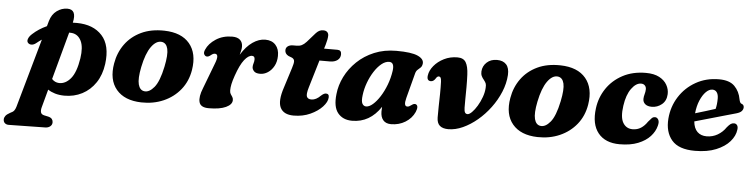

<svg xmlns="http://www.w3.org/2000/svg" viewBox="-122 -812 5058 1290"><g transform="rotate(5 2407.0 -167.5)"><path d="M98 -321Q83.5 -309.5 68.5 -309Q53.5 -308.5 44.5 -318.5Q35 -328.5 41.2 -345.8Q47.5 -363 66 -379.5Q106 -416.5 161 -441.5L171 -477Q184 -522.5 216.8 -546.5Q249.5 -570.5 288 -570.5Q353 -570.5 332 -480Q346 -480.5 360.5 -480.5Q471 -479.5 530.2 -414.2Q589.5 -349 573 -222.5Q563 -148.5 527.5 -95.5Q492 -42.5 437.5 -14.2Q383 14 317 13.5Q282.5 13 254.8 4.8Q227 -3.5 206.5 -17.5L173.5 104.5Q168 125 171.8 138.8Q175.5 152.5 194.5 157L222.5 163Q240.5 167.5 247.8 177Q255 186.5 255 198Q255.5 215.5 242 226.5Q228.5 237.5 207.5 237.5L-36.5 241.5Q-52 242 -62.8 233.2Q-73.5 224.5 -73.5 207.5Q-73.5 195.5 -65.2 184Q-57 172.5 -35 160.5Q-16.5 152.5 -8.8 142.8Q-1 133 4 116L135 -348.5Q116.5 -336 98 -321ZM274.5 -68Q318.5 -66.5 353.5 -108.2Q388.5 -150 403.5 -245.5Q415 -322 394.5 -363.8Q374 -405.5 332 -410.5Q323 -411.5 313.5 -411.5L226.5 -91Q246 -69.5 274.5 -68Z M949.5 -480Q1065.5 -477.5 1120.5 -411.5Q1175.5 -345.5 1157.5 -233.5Q1145 -156.5 1099.8 -100.2Q1054.5 -44 986.2 -14.2Q918 15.5 836.5 13.5Q723 10.5 668 -55Q613 -120.5 632.5 -232Q645 -305.5 686.2 -362.2Q727.5 -419 794 -450.5Q860.5 -482 949.5 -480ZM850.5 -63Q884 -58.5 917.2 -98.5Q950.5 -138.5 971.5 -239.5Q988.5 -321 979.5 -360Q970.5 -399 939 -403.5Q901.5 -408 868.2 -362Q835 -316 816 -223Q800 -144 810 -105.5Q820 -67 850.5 -63Z M1245 -332.5Q1235.5 -335 1230 -346Q1224.5 -357 1233 -376.5Q1251 -419 1298 -449.5Q1345 -480 1408 -480Q1442.5 -480 1460.5 -463.8Q1478.5 -447.5 1478.5 -418.5Q1478.5 -407 1475.5 -392.8Q1472.5 -378.5 1468 -363Q1503.5 -421 1545.8 -450Q1588 -479 1630.5 -479Q1675.5 -479 1700.5 -451.2Q1725.5 -423.5 1724.5 -377Q1724 -338 1708 -308.8Q1692 -279.5 1667.2 -263.5Q1642.5 -247.5 1615.5 -247.5Q1585.5 -247.5 1573.5 -261Q1561.5 -274.5 1561.5 -288.5Q1561.5 -302 1565.8 -314.5Q1570 -327 1570 -341Q1570 -363 1551 -363Q1526.5 -363 1499.5 -328.5Q1472.5 -294 1447 -220.5Q1434.5 -184.5 1429.8 -161.8Q1425 -139 1425 -119.5Q1425 -104 1430.8 -94.8Q1436.5 -85.5 1442.5 -77Q1448.5 -68.5 1448.5 -55.5Q1448.5 -25.5 1407.2 -6.2Q1366 13 1291.5 13Q1236.5 13 1227 -22.5Q1217.5 -58 1242 -118L1307 -289Q1333.5 -355.5 1301 -355.5Q1289.5 -355.5 1274.5 -343Q1257.5 -329 1245 -332.5Z M1819.5 -374 1795 -383.5Q1771 -396 1771 -420Q1771 -437 1784.2 -447Q1797.5 -457 1820 -457H1843Q1863 -457 1878 -464.2Q1893 -471.5 1909 -489L1964 -551.5Q1974 -562.5 1985.5 -569Q1997 -575.5 2013.5 -575.5Q2031 -575.5 2040 -566.5Q2049 -557.5 2049 -543.5Q2049 -520 2037.5 -481L2029 -453.5H2119Q2146 -453.5 2146 -426Q2146 -400.5 2126.8 -385.8Q2107.5 -371 2075.5 -371H2005L1949.5 -185Q1935.5 -138.5 1942.5 -122Q1949.5 -105.5 1974 -105.5Q2005 -105.5 2037 -138Q2055 -154 2068 -154Q2090.5 -154 2088.5 -128.5Q2087 -99 2056.8 -66.2Q2026.5 -33.5 1976.2 -10.5Q1926 12.5 1864 12.5Q1796.5 12.5 1774.2 -32Q1752 -76.5 1783 -169.5L1826 -305.5Q1836.5 -337.5 1835.5 -352Q1834.5 -366.5 1819.5 -374Z M2608.5 -172Q2600.5 -141.5 2603.8 -128Q2607 -114.5 2619.5 -114.5Q2627 -114.5 2633.2 -117.8Q2639.5 -121 2649 -128Q2665.5 -140.5 2677.5 -134Q2696.5 -123.5 2679.5 -83Q2660 -39.5 2617.2 -13.2Q2574.5 13 2521 13Q2486 13 2468 -8Q2450 -29 2450 -66Q2450 -82.5 2451.5 -98Q2378 13 2258.5 13Q2196 13 2162.2 -28.5Q2128.5 -70 2138.5 -156.5Q2144.5 -216.5 2173.2 -274.2Q2202 -332 2250.8 -378.8Q2299.5 -425.5 2366 -453.2Q2432.5 -481 2515 -481Q2616.5 -481 2659.2 -461.5Q2702 -442 2698.5 -410.5Q2696 -392.5 2686.8 -383.8Q2677.5 -375 2667.5 -366.5Q2657.5 -358 2653 -341.5ZM2314.5 -165Q2309 -123.5 2318.2 -107.2Q2327.5 -91 2344 -91Q2365 -91 2389.2 -112Q2413.5 -133 2436.5 -169Q2459.5 -205 2476.8 -250.5Q2494 -296 2501 -344.5Q2509.5 -403 2473 -403Q2447 -403 2421 -381.8Q2395 -360.5 2372.8 -325.8Q2350.5 -291 2335 -249Q2319.5 -207 2314.5 -165Z M2829.5 -59Q2829 -91 2830 -132.8Q2831 -174.5 2831.8 -218.2Q2832.5 -262 2831 -300Q2830 -320.5 2825.8 -327.5Q2821.5 -334.5 2813.5 -334.5Q2802.5 -334.5 2793.5 -318.5Q2780.5 -298 2762.5 -298Q2734 -298.5 2739 -334.5Q2743.5 -368.5 2769.8 -400.2Q2796 -432 2837 -452.5Q2878 -473 2927.5 -473Q2968 -473 2984.2 -445.8Q3000.5 -418.5 3003 -363Q3005 -320 3004.8 -277Q3004.5 -234 3004 -198.2Q3003.5 -162.5 3004 -140.5Q3004.5 -117.5 3010 -108.2Q3015.5 -99 3027.5 -99Q3039.5 -99 3057 -116.5Q3074.5 -134 3091.5 -162.2Q3108.5 -190.5 3120.2 -223Q3132 -255.5 3133.5 -285.5Q3135 -305 3131.2 -314.5Q3127.5 -324 3117 -337.5Q3106.5 -349.5 3100.5 -362.5Q3094.5 -375.5 3095.5 -393.5Q3098 -430 3124.8 -454.5Q3151.5 -479 3193.5 -479Q3234.5 -479 3256 -455.5Q3277.5 -432 3275 -384.5Q3271.5 -327 3247.8 -269.8Q3224 -212.5 3186.2 -161.8Q3148.5 -111 3101.8 -71.8Q3055 -32.5 3005 -9.8Q2955 13 2907 13Q2869.5 13 2849.8 -4Q2830 -21 2829.5 -59Z M3621.5 -480Q3737.5 -477.5 3792.5 -411.5Q3847.5 -345.5 3829.5 -233.5Q3817 -156.5 3771.8 -100.2Q3726.5 -44 3658.2 -14.2Q3590 15.5 3508.5 13.5Q3395 10.5 3340 -55Q3285 -120.5 3304.5 -232Q3317 -305.5 3358.2 -362.2Q3399.5 -419 3466 -450.5Q3532.5 -482 3621.5 -480ZM3522.5 -63Q3556 -58.5 3589.2 -98.5Q3622.5 -138.5 3643.5 -239.5Q3660.5 -321 3651.5 -360Q3642.5 -399 3611 -403.5Q3573.5 -408 3540.2 -362Q3507 -316 3488 -223Q3472 -144 3482 -105.5Q3492 -67 3522.5 -63Z M4171.5 -405Q4137.5 -405 4106.8 -363Q4076 -321 4065.5 -246.5Q4054 -168 4076 -131.2Q4098 -94.5 4141 -94.5Q4172.5 -94.5 4197 -110.2Q4221.5 -126 4240 -154Q4253 -169 4262 -178.8Q4271 -188.5 4285 -188.5Q4299 -188 4307.2 -173.5Q4315.5 -159 4308 -132Q4298.5 -93.5 4268.2 -60.5Q4238 -27.5 4186.8 -7Q4135.5 13.5 4063 13.5Q3965.5 13.5 3917.5 -46.2Q3869.5 -106 3883.5 -213.5Q3893 -287.5 3933.8 -347.8Q3974.5 -408 4041.8 -443.8Q4109 -479.5 4198 -479.5Q4252.5 -479.5 4288 -460.8Q4323.5 -442 4340.2 -412Q4357 -382 4355.5 -349.5Q4353.5 -305 4323.8 -280.5Q4294 -256 4256 -256Q4227 -256 4211.2 -269.5Q4195.5 -283 4196 -304.5Q4196.5 -320.5 4201.2 -336.2Q4206 -352 4206.5 -370Q4206.5 -385.5 4197.2 -395.2Q4188 -405 4171.5 -405Z M4842.5 -152Q4837.5 -110.5 4804.8 -72.8Q4772 -35 4713 -10.8Q4654 13.5 4570 13.5Q4461 13.5 4414.2 -41.2Q4367.5 -96 4374.5 -186.5Q4381 -268 4423.2 -334.5Q4465.5 -401 4534.8 -440.2Q4604 -479.5 4691 -479.5Q4762 -479.5 4796.2 -444.8Q4830.5 -410 4839.5 -357Q4841.5 -346.5 4845.2 -338.8Q4849 -331 4855 -329Q4872 -324 4872 -306Q4872 -292.5 4862 -280.8Q4852 -269 4825.5 -261.5Q4793.5 -252.5 4745 -238.8Q4696.5 -225 4644.2 -210Q4592 -195 4549.5 -183Q4554 -136.5 4577.8 -113.5Q4601.5 -90.5 4640.5 -90.5Q4680.5 -90.5 4714.2 -110Q4748 -129.5 4770.5 -163Q4785 -180.5 4794.8 -187Q4804.5 -193.5 4817.5 -193.5Q4831.5 -193 4838.5 -182Q4845.5 -171 4842.5 -152ZM4652.5 -406.5Q4630.5 -406.5 4609 -385Q4587.5 -363.5 4571.2 -325.5Q4555 -287.5 4550 -238Q4584 -248 4620.5 -259.2Q4657 -270.5 4685 -279.5Q4693 -309 4693 -350.5Q4693 -376.5 4682.5 -391.5Q4672 -406.5 4652.5 -406.5Z"/></g></svg>

Font: Fraunces 9pt Soft
Style: Bold Italic
Weight: 700
Italic angle: -16°
Version: Version 1.000;[b76b70a41]